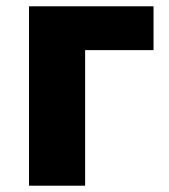

<svg xmlns="http://www.w3.org/2000/svg" viewBox="-20 -589 537 609"><path d="M72 -569H467V-430H250V0H72Z"/></svg>

Font: Merged Yaku Han JP Black
Style: Regular
Weight: 900
Designer: Ryoko NISHIZUKA 西塚涼子 (kana, bopomofo & ideographs); Paul D. Hunt (Latin, Greek & Cyrillic); Sandoll Communications 산돌커뮤니
Foundry: Adobe
Version: Version 2.004